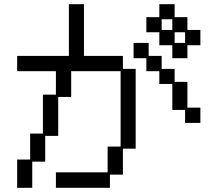

<svg xmlns="http://www.w3.org/2000/svg" viewBox="-20 -869 1040 917"><path d="M62 -107H124V-231H185V-417H247V-529H62V-602H309V-849H381V-602H567V-540H628V-159H567V-35H505V28H247V-46H494V-169H556V-529H320V-406H258V-220H196V-97H134V28H62ZM741 -715H679V-787H741V-849H814V-787H875V-726H937V-653H875V-591H803V-653H741ZM803 -726V-777H752V-726ZM864 -664V-715H814V-664ZM618 -664H690V-602H752V-540H814V-478H875V-355H937V-282H864V-344H803V-468H741V-529H679V-591H618Z"/></svg>

Font: DotGothic16
Style: Regular
Weight: 400
Designer: Fontworks Inc.
Foundry: Fontworks Inc.
Version: Version 1.100